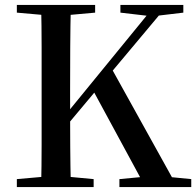

<svg xmlns="http://www.w3.org/2000/svg" viewBox="-20 -755 792 775"><path d="M146 0Q148 -85 148 -170.5Q148 -256 148 -342V-393Q148 -479 148 -564.5Q148 -650 146 -735H266Q264 -651 263.5 -565Q263 -479 263 -393V-302Q263 -240 263.5 -163Q264 -86 266 0ZM48 0V-32L195 -45H220L358 -32V0ZM48 -704V-735H364V-704L220 -691H195ZM462 0V-32L599 -45H620L752 -32V0ZM466 -704V-735H720V-704L611 -691L586 -690ZM203 -193 200 -254H215L236 -281L607 -735H657ZM567 0 353 -395 428 -483 696 0Z"/></svg>

Font: Noto Serif KR SemiBold
Style: Regular
Weight: 600
Designer: Ryoko NISHIZUKA 西塚涼子 (kana & ideographs); Frank Grießhammer (Latin, Greek & Cyrillic); Wenlong ZHANG 张文龙 (bopomofo); San
Foundry: Adobe
Version: Version 2.003-H1;hotconv 1.1.1;makeotfexe 2.6.0